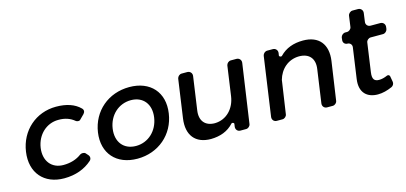

<svg xmlns="http://www.w3.org/2000/svg" viewBox="-60 -1053 3070 1453"><g transform="rotate(-15 1475.0 -326.5)"><path d="M380 -536C222 -536 96 -426 73 -265C50 -105 144 4 302 4C391 4 465 -24 520 -73C534 -85 535 -104 523 -118L507 -136C498 -147 476 -147 464 -139C426 -110 377 -95 322 -95C230 -95 174 -164 188 -265C203 -366 279 -435 371 -435C424 -436 465 -420 496 -394C505 -386 523 -384 531 -392L567 -428C580 -442 581 -459 567 -472C525 -514 462 -536 380 -536Z M954 -536C789 -536 661 -427 637 -266C614 -106 711 4 876 4C1040 4 1169 -106 1192 -266C1216 -427 1118 -536 954 -536ZM940 -437C1035 -437 1092 -367 1077 -265C1062 -162 985 -92 890 -92C794 -92 737 -162 752 -265C767 -367 844 -437 940 -437Z M1793 -532H1749C1732 -532 1717 -518 1714 -502L1681 -270C1668 -177 1603 -106 1511 -104C1434 -104 1394 -153 1406 -233L1443 -492C1446 -514 1430 -532 1408 -532H1364C1347 -532 1332 -518 1329 -502L1286 -201C1268 -74 1329 4 1451 4C1523 3 1585 -19 1630 -69C1637 -76 1652 -70 1651 -61L1648 -40C1645 -18 1660 0 1682 0H1727C1743 0 1759 -14 1761 -30L1828 -492C1831 -514 1815 -532 1793 -532Z M2315 -536C2241 -536 2179 -514 2132 -465C2125 -458 2109 -464 2110 -474L2113 -492C2116 -514 2100 -532 2078 -532H2034C2017 -532 2002 -518 1999 -502L1933 -40C1930 -18 1945 0 1967 0H2012C2028 0 2044 -14 2046 -30L2083 -281C2083 -282 2084 -289 2084 -289C2106 -369 2169 -427 2255 -428C2335 -428 2376 -379 2364 -299L2327 -40C2324 -18 2339 0 2361 0H2406C2422 0 2438 -14 2440 -30L2484 -331C2502 -458 2439 -536 2315 -536Z M2862 -115C2837 -104 2816 -99 2796 -99C2760 -99 2742 -116 2750 -171L2782 -396C2784 -412 2800 -426 2817 -426H2913C2930 -426 2945 -440 2948 -456L2950 -472C2953 -494 2937 -512 2915 -512H2839C2817 -512 2801 -530 2805 -552L2814 -618C2817 -640 2801 -658 2779 -658H2736C2720 -658 2704 -644 2701 -628L2689 -542C2687 -526 2671 -512 2654 -512H2640C2624 -512 2608 -498 2605 -482L2603 -463C2600 -443 2614 -426 2635 -426C2655 -426 2670 -409 2667 -389L2633 -150C2617 -41 2679 5 2759 5C2796 5 2834 -5 2872 -22C2885 -28 2894 -45 2891 -59L2883 -104C2881 -113 2871 -118 2862 -115Z"/></g></svg>

Font: Trueno
Style: RoundIt
Weight: 400
Designer: Julieta Ulanovsky, Jasper
Foundry: Julieta Ulanovsky, Cannot Into Space Fonts
Version: Version 3.001